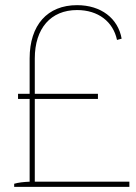

<svg xmlns="http://www.w3.org/2000/svg" viewBox="-20 -725 527 745"><path d="M35 0H482V-20H115V-341H360V-361H115V-498C115 -615 177 -686 279 -686C361 -686 419 -641 434 -570L452 -575C438 -654 372 -705 279 -705C164 -705 95 -628 95 -498V-361H50V-341H95V-20C72 -19 52 -17 35 -12Z"/></svg>

Font: Fixel Display Thin
Style: Regular
Weight: 100
Designer: AlfaBravo + MacPaw
Foundry: Kyrylo Tkachov, Marchela Mozhyna, Serhii Makarenko, Maria Weinstein, Zakhar Kryvoshyya
Version: Version 1.211